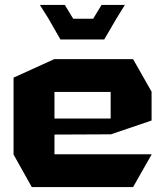

<svg xmlns="http://www.w3.org/2000/svg" viewBox="-20 -759 672 779"><path d="M109 0 35 -132V-133H595V-132L520 0ZM35 -133V-444L200 -519H201V-133ZM201 -213V-278H429V-214ZM201 -386V-519H520L595 -387V-386ZM429 -214V-386H595V-270L430 -214ZM358 -683 392 -739H486V-738L452 -683ZM177 -683 143 -737V-739H243L277 -683ZM225 -599 177 -683H452L403 -599Z"/></svg>

Font: Foldit
Style: Bold
Weight: 700
Version: Version 1.003